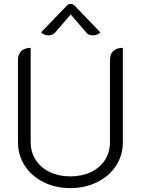

<svg xmlns="http://www.w3.org/2000/svg" viewBox="-20 -954 720 983"><path d="M72 -226V-646Q72 -676 89 -692.5Q106 -709 137 -709V-226Q137 -175 163 -135Q189 -95 235 -73Q281 -51 340 -51Q399 -51 445.5 -73Q492 -95 517.5 -135Q543 -175 543 -226V-646Q543 -677 560 -693Q577 -709 609 -709V-226Q609 -159 574 -105.5Q539 -52 477.5 -21.5Q416 9 340 9Q264 9 203 -21.5Q142 -52 107 -105.5Q72 -159 72 -226ZM228 -773Q205 -773 190 -788L322 -925Q330 -934 342 -934Q355 -934 362 -925L494 -788Q479 -773 456 -773Q433 -773 423 -786L342 -880L261 -786Q248 -773 228 -773Z"/></svg>

Font: K2D ExtraLight
Style: Regular
Weight: 275
Designer: Katatrad Aksorn Co.,Ltd.
Foundry: Cadson Demak Co.,Ltd.
Version: Version 1.000; ttfautohint (v1.6)